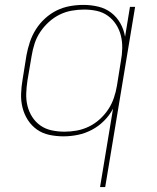

<svg xmlns="http://www.w3.org/2000/svg" viewBox="-20 -548 640 783"><path d="M388 215 441 -105Q427 -78 404.5 -55.5Q382 -33 354.5 -18.5Q327 -4 297.5 2Q268 8 239 8Q209 8 181 2Q153 -4 131 -19.5Q109 -35 94 -58Q79 -81 72 -108.5Q65 -136 66 -165Q67 -194 72 -223L88 -323Q93 -350 102 -377Q111 -404 126.5 -428.5Q142 -453 164 -473Q186 -493 211.5 -505.5Q237 -518 265 -523Q293 -528 320 -528Q351 -528 380.5 -521Q410 -514 433 -496.5Q456 -479 470.5 -453.5Q485 -428 490 -398L510 -520H531L409 215ZM243 -11Q268 -11 293 -15.5Q318 -20 342 -31.5Q366 -43 386.5 -61.5Q407 -80 421.5 -102Q436 -124 444.5 -149Q453 -174 457 -199L473 -299Q478 -325 478.5 -351.5Q479 -378 473 -402.5Q467 -427 453.5 -448Q440 -469 420 -483.5Q400 -498 375 -503.5Q350 -509 323 -509Q298 -509 272.5 -504.5Q247 -500 223.5 -488.5Q200 -477 179.5 -458.5Q159 -440 144 -417.5Q129 -395 121 -370Q113 -345 109 -320L92 -220Q88 -194 87 -167.5Q86 -141 92 -116.5Q98 -92 111.5 -71Q125 -50 145 -36Q165 -22 190.5 -16.5Q216 -11 243 -11Z"/></svg>

Font: Iosevka Aile Thin
Style: Italic
Weight: 100
Italic angle: -9°
Designer: Belleve Invis
Foundry: Belleve Invis
Version: Version 31.1.0; ttfautohint (v1.8.4)